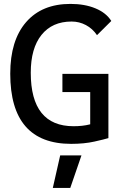

<svg xmlns="http://www.w3.org/2000/svg" viewBox="-20 -723 626 978"><path d="M342.8 9.8Q187.5 9.8 109.9 -79.6Q32.2 -168.9 32.2 -347.7Q32.2 -517.1 112.8 -610.1Q193.4 -703.1 338.9 -703.1Q411.6 -703.1 466.3 -680.4Q521 -657.7 546.9 -616.2L474.1 -543.9Q451.7 -577.1 417.7 -595.2Q383.8 -613.3 344.7 -613.3Q246.1 -613.3 191.4 -545.2Q136.7 -477.1 136.7 -352.5Q136.7 -216.3 191.4 -148.2Q246.1 -80.1 354.5 -80.1Q400.9 -80.1 436.3 -89.1Q471.7 -98.1 494.1 -104.5L532.2 -19.5Q511.7 -13.2 460.2 -1.7Q408.7 9.8 342.8 9.8ZM439.5 -19.5V-346.7H532.2V-19.5ZM297.9 -253.9V-346.7H529.3V-253.9ZM249 234.4 286.6 68.4H395L337.9 234.4Z"/></svg>

Font: Cascadia Mono PL
Style: Regular
Weight: 400
Monospace: yes
Designer: Aaron Bell
Foundry: Saja Typeworks
Version: Version 2102.003